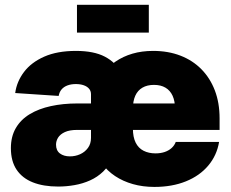

<svg xmlns="http://www.w3.org/2000/svg" viewBox="-20 -752 941 783"><path d="M217.3 8.8Q157.2 8.8 114 -8.3Q70.8 -25.4 47.6 -60.1Q24.4 -94.7 24.4 -147.9Q24.4 -195.3 44.7 -230Q64.9 -264.6 101.6 -286.6Q138.2 -308.6 187.5 -319.3Q236.8 -330.1 295.4 -330.1H743.7L693.8 -308.6Q693.8 -339.8 683.8 -361.6Q673.8 -383.3 654.8 -394.5Q635.7 -405.8 607.9 -405.8Q580.1 -405.8 560.8 -394.5Q541.5 -383.3 531.7 -361.6Q522 -339.8 522 -308.6V-228Q522 -192.9 533.2 -170.4Q544.4 -147.9 565.4 -137.2Q586.4 -126.5 614.3 -126.5Q634.8 -126.5 651.4 -132.1Q668 -137.7 679.7 -148.2Q691.4 -158.7 696.8 -173.3H873.5Q864.3 -118.2 829.3 -76.7Q794.4 -35.2 738.3 -12.5Q682.1 10.3 609.4 10.3Q562.5 10.3 522 -1.2Q481.4 -12.7 449.5 -33.9Q417.5 -55.2 396 -85V-449.7Q419.9 -479.5 450.9 -500.7Q481.9 -522 520.3 -533.2Q558.6 -544.4 604.5 -544.4Q666 -544.4 715.8 -525.1Q765.6 -505.9 801.3 -469.7Q836.9 -433.6 856.2 -383.1Q875.5 -332.5 875.5 -269.5V-222.2H294.4Q263.7 -222.2 244.6 -213.4Q225.6 -204.6 217 -190.9Q208.5 -177.2 208.5 -162.1Q208.5 -138.2 224.4 -126.2Q240.2 -114.3 265.1 -114.3Q287.1 -114.3 306.6 -123Q326.2 -131.8 338.6 -148.7Q351.1 -165.5 351.1 -189.9V-367.7Q351.1 -380.9 343.3 -390.1Q335.4 -399.4 321.5 -404.3Q307.6 -409.2 289.1 -409.2Q270.5 -409.2 255.6 -403.8Q240.7 -398.4 231.4 -387.7Q222.2 -377 219.2 -360.8L42 -372.6Q48.3 -419.4 77.9 -458.5Q107.4 -497.6 160.4 -521Q213.4 -544.4 289.6 -544.4Q362.8 -544.4 407.5 -521Q452.1 -497.6 472.9 -457Q493.7 -416.5 493.7 -364.3V-109.9H438.5Q424.8 -75.7 401.1 -52.7Q377.4 -29.8 347.4 -16.4Q317.4 -2.9 283.9 2.9Q250.5 8.8 217.3 8.8ZM586.9 -732.4V-619.1H293.9V-732.4Z"/></svg>

Font: Inter 20pt Black
Style: Regular
Weight: 900
Version: Version 4.001;git-66647c0bb